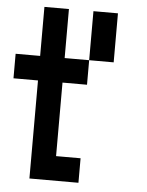

<svg xmlns="http://www.w3.org/2000/svg" viewBox="-55 -822 665 867"><g transform="rotate(5 278.0 -389.0)"><path d="M222.2 -555.6H333.3V-444.4H222.2V-111.1H333.3V0H111.1V-444.4H0V-555.6H111.1V-777.8H222.2ZM444.4 -555.6H333.3V-777.8H444.4Z"/></g></svg>

Font: Pixeloid Sans
Style: Regular
Weight: 400
Designer: GGBotNet
Foundry: GGBotNet
Version: 0.5